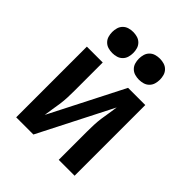

<svg xmlns="http://www.w3.org/2000/svg" viewBox="-209 -888 1018 1018"><g transform="rotate(45 300.0 -379.5)"><path d="M81 0V-530H200V-318Q200 -293 199 -267.5Q198 -242 194.5 -216.5Q191 -191 186.5 -166Q182 -141 179 -116L390 -530H519V0H400V-212Q400 -237 401 -262.5Q402 -288 405.5 -313.5Q409 -339 413.5 -364Q418 -389 421 -414L210 0ZM400 -601Q384 -601 368.5 -605.5Q353 -610 341.5 -621.5Q330 -633 325.5 -648.5Q321 -664 321 -680Q321 -696 325.5 -711.5Q330 -727 341.5 -738.5Q353 -750 368.5 -754.5Q384 -759 400 -759Q416 -759 431.5 -754.5Q447 -750 458.5 -738.5Q470 -727 474.5 -711.5Q479 -696 479 -680Q479 -664 474.5 -648.5Q470 -633 458.5 -621.5Q447 -610 431.5 -605.5Q416 -601 400 -601ZM200 -601Q184 -601 168.5 -605.5Q153 -610 141.5 -621.5Q130 -633 125.5 -648.5Q121 -664 121 -680Q121 -696 125.5 -711.5Q130 -727 141.5 -738.5Q153 -750 168.5 -754.5Q184 -759 200 -759Q216 -759 231.5 -754.5Q247 -750 258.5 -738.5Q270 -727 274.5 -711.5Q279 -696 279 -680Q279 -664 274.5 -648.5Q270 -633 258.5 -621.5Q247 -610 231.5 -605.5Q216 -601 200 -601Z"/></g></svg>

Font: Iosevka Curly Extended
Style: Bold
Weight: 700
Width: 7
Monospace: yes
Designer: Belleve Invis
Foundry: Belleve Invis
Version: Version 11.1.0; ttfautohint (v1.8.3)